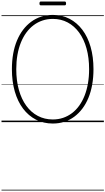

<svg xmlns="http://www.w3.org/2000/svg" viewBox="-20 -1621 1399 2549"><path d="M681 19Q558 19 458 -32.5Q358 -84 286.5 -178.5Q215 -273 176.5 -406Q138 -539 138 -703Q138 -812 155 -907.5Q172 -1003 205.5 -1083Q239 -1163 286.5 -1225.5Q334 -1288 394.5 -1332.5Q455 -1377 527 -1400Q599 -1423 681 -1423Q804 -1423 903 -1371.5Q1002 -1320 1073.5 -1225.5Q1145 -1131 1183 -998.5Q1221 -866 1221 -703Q1221 -594 1204 -498Q1187 -402 1154 -322Q1121 -242 1073.5 -179Q1026 -116 966 -71.5Q906 -27 834.5 -4Q763 19 681 19ZM681 -35Q754 -35 817.5 -56.5Q881 -78 935 -118.5Q989 -159 1031 -217.5Q1073 -276 1102.5 -350Q1132 -424 1147.5 -513Q1163 -602 1163 -703Q1163 -854 1129 -977Q1095 -1100 1031 -1188Q967 -1276 878.5 -1323Q790 -1370 682 -1370Q608 -1370 544 -1348.5Q480 -1327 426 -1286.5Q372 -1246 329.5 -1188Q287 -1130 257 -1055.5Q227 -981 211.5 -892.5Q196 -804 196 -703Q196 -551 230.5 -428Q265 -305 329 -217Q393 -129 482.5 -82Q572 -35 681 -35ZM523 -1550Q512 -1550 508 -1556.5Q504 -1563 504 -1574Q504 -1587 508 -1594Q512 -1601 523 -1601H838Q849 -1601 853 -1594Q857 -1587 857 -1574Q857 -1563 853 -1556.5Q849 -1550 838 -1550ZM0 898H1359V908H0ZM0 -20H1359V0H0ZM0 -505H1359V-500H0ZM0 -1418H1359V-1408H0Z"/></svg>

Font: Playwrite FR Trad Guides
Style: Regular
Weight: 400
Designer: Veronika Burian, José Scaglione
Foundry: TypeTogether
Version: Version 1.003